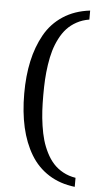

<svg xmlns="http://www.w3.org/2000/svg" viewBox="-58 -753 493 932"><g transform="rotate(5 188.0 -287.5)"><path d="M342.8 -672.9Q309.1 -667.5 281.5 -652.3Q253.9 -637.2 234.4 -616Q214.8 -594.7 200 -565.7Q185.1 -536.6 176 -505.6Q167 -474.6 161.4 -436.8Q155.8 -398.9 153.8 -363.8Q151.9 -328.6 151.9 -288.1Q151.9 -247.6 153.8 -212.4Q155.8 -177.2 161.4 -139.4Q167 -101.6 176 -70.3Q185.1 -39.1 200 -9.8Q214.8 19.5 234.4 41Q253.9 62.5 281.5 77.6Q309.1 92.8 342.8 98.1V142.1Q270.5 133.8 215.8 99.1Q161.1 64.5 127 7.6Q92.8 -49.3 75.9 -123.5Q59.1 -197.8 59.1 -288.1Q59.1 -374.5 74.7 -446Q90.3 -517.6 123 -576.2Q155.8 -634.8 211.7 -671.4Q267.6 -708 342.8 -716.8Z"/></g></svg>

Font: TAML ThiruValluvar
Style: Regular
Weight: 400
Version: Version 0.271; dev 7ad24fM